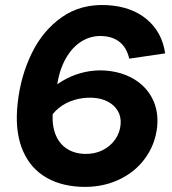

<svg xmlns="http://www.w3.org/2000/svg" viewBox="-20 -731 685 764"><path d="M50.6 -323.2Q62.6 -429.8 106.8 -520Q151 -610.2 226.8 -663.1Q302.6 -716 405.6 -710.6Q503.4 -705.2 564.2 -654.1Q625 -603 637.2 -518.6L494.2 -497.6Q484.8 -540 457.3 -562.9Q429.8 -585.8 385.6 -587.6Q341 -589.4 303.6 -565.8Q266.2 -542.2 240.9 -496.8Q215.6 -451.4 206.8 -388.4L192.2 -302.6Q184.4 -247 197.4 -206Q210.4 -165 241 -142.7Q271.6 -120.4 315.6 -118.6Q355.8 -117.4 387.4 -132.9Q419 -148.4 438.3 -176Q457.6 -203.6 460 -237Q462.4 -266.4 448.7 -289.8Q435 -313.2 408.1 -327.1Q381.2 -341 345.6 -342.2Q309.4 -343.4 275.4 -333.2Q241.4 -323 214.9 -301.9Q188.4 -280.8 173.4 -251L179 -371.2Q209.6 -400.4 245.6 -418.5Q281.6 -436.6 318.8 -444.5Q356 -452.4 393.2 -450.6Q459.4 -447 510.1 -417.9Q560.8 -388.8 586.3 -338.7Q611.8 -288.6 605.2 -225Q597.4 -155 556.2 -99.3Q515 -43.6 447.7 -13.6Q380.4 16.4 297.4 12.2Q211.2 7.4 151.6 -32.4Q92 -72.2 65.3 -145.9Q38.6 -219.6 50.6 -323.2Z"/></svg>

Font: Fixel Italic Variable Display Thin
Style: Italic
Weight: 100
Italic angle: -10°
Designer: AlfaBravo + MacPaw
Foundry: Kyrylo Tkachov, Marchela Mozhyna, Serhii Makarenko, Maria Weinstein, Zakhar Kryvoshyya
Version: Version 1.210;Glyphs 3.2 (3217)